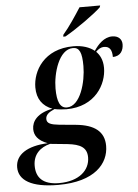

<svg xmlns="http://www.w3.org/2000/svg" viewBox="-123 -815 793 1103"><g transform="rotate(-5 273.5 -263.0)"><path d="M272 -617 270 -606H283C351 -644 461 -723 494 -756L497 -766H378C350 -722 307 -657 272 -617ZM168 240C379 240 461 142 461 40C461 -43 404 -85 299 -95L203 -104C156 -109 132 -117 132 -143C132 -166 149 -181 184 -196C200 -192 234 -189 252 -189C420 -189 488 -314 488 -407C488 -455 470 -484 451 -503C465 -518 482 -527 498 -527C531 -527 544 -505 544 -465C591 -465 606 -501 606 -533C606 -561 587 -583 550 -583C503 -583 468 -545 444 -509C417 -531 376 -546 323 -546C153 -546 85 -423 85 -329C85 -262 117 -220 172 -199C84 -182 52 -137 52 -92C52 -56 72 -25 128 -4C9 1 -59 46 -59 119C-59 193 12 240 168 240ZM256 -199C217 -199 200 -237 200 -313C200 -399 238 -536 320 -536C357 -536 371 -506 371 -428C371 -337 334 -199 256 -199ZM174 230C79 230 42 186 42 119C42 52 85 15 141 1L241 11C314 19 352 40 352 97C352 171 289 230 174 230Z"/></g></svg>

Font: Noto Serif Display SemiBold
Style: Italic
Weight: 600
Italic angle: -12°
Designer: Monotype Design Team
Foundry: Monotype Imaging Inc.
Version: Version 2.009